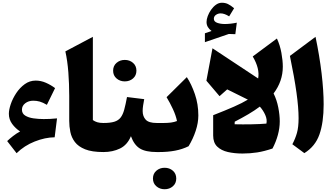

<svg xmlns="http://www.w3.org/2000/svg" viewBox="-20 -1096 2409 1384"><path d="M125 -148.4Q90.8 -170.9 67.4 -203.1Q43.9 -235.4 43.9 -275.9Q43.9 -305.2 57.6 -345.5Q71.3 -385.7 96.9 -424.6Q122.6 -463.4 158.2 -489.3Q193.8 -515.1 237.3 -515.1Q274.9 -515.1 310.5 -499.5Q346.2 -483.9 377 -460.9L317.9 -340.3Q289.1 -357.4 266.6 -363.8Q244.1 -370.1 219.7 -370.1Q186 -370.1 162.1 -351.8Q138.2 -333.5 138.2 -305.2Q138.2 -277.3 161.9 -262.7Q185.5 -248 221.4 -242.9Q257.3 -237.8 294.4 -237.8Q317.9 -237.8 340.6 -238.8Q363.3 -239.7 391.1 -242.7L374 -106.4Q304.7 -105.5 230 -75.9Q155.3 -46.4 99.6 8.3L31.7 -79.1Q48.3 -95.2 74 -115.2Q99.6 -135.3 125 -148.4Z M649.4 -830.6V-230.5Q663.6 -220.2 681.4 -214.8Q699.2 -209.5 725.1 -209.5H725.6V0H725.1Q642.6 0 593.5 -19.8Q544.4 -39.6 519.8 -72.3Q495.1 -105 487.1 -144.8Q479 -184.6 479 -224.1V-404.3Q479 -490.7 472.7 -574.2Q466.3 -657.7 451.2 -725.6Z M795.4 -586.4Q795.4 -621.6 820.1 -642.8Q844.7 -664.1 879.4 -664.1Q914.6 -664.1 939 -642.8Q963.4 -621.6 963.4 -586.4Q963.4 -551.8 939 -530.5Q914.6 -509.3 879.4 -509.3Q844.7 -509.3 820.1 -530.5Q795.4 -551.8 795.4 -586.4ZM725.6 0Q714.8 0 709.2 -8.3Q703.6 -16.6 703.6 -39.6V-170.4Q703.6 -193.4 709.2 -201.4Q714.8 -209.5 725.6 -209.5Q774.9 -209.5 804 -218.5Q833 -227.5 849.4 -248.5Q865.7 -269.5 875.5 -305.7Q885.3 -341.8 895.5 -396.5L1019.5 -381.3Q1015.1 -357.9 1011.7 -336.2Q1008.3 -314.5 1008.3 -295.9Q1008.3 -257.3 1030.3 -233.4Q1052.2 -209.5 1109.9 -209.5H1110.4V0H1109.9Q1029.3 0 987.8 -25.9Q946.3 -51.8 923.8 -114.3Q897.9 -51.3 845.2 -25.6Q792.5 0 725.6 0Z M1082.5 190.9Q1082.5 155.8 1107.2 134.5Q1131.8 113.3 1166.5 113.3Q1201.7 113.3 1226.1 134.5Q1250.5 155.8 1250.5 190.9Q1250.5 225.6 1226.1 246.8Q1201.7 268.1 1166.5 268.1Q1131.8 268.1 1107.2 246.8Q1082.5 225.6 1082.5 190.9ZM1110.4 0Q1099.6 0 1094 -8.3Q1088.4 -16.6 1088.4 -39.6V-170.4Q1088.4 -193.4 1094 -201.4Q1099.6 -209.5 1110.4 -209.5H1160.2Q1189 -209.5 1212.6 -212.6Q1236.3 -215.8 1255.9 -223.6Q1247.6 -264.2 1226.3 -309.8Q1205.1 -355.5 1180.7 -395.5L1326.7 -540Q1359.9 -489.7 1384.8 -417.5Q1409.7 -345.2 1409.7 -263.7Q1409.7 -210.4 1390.6 -152.8Q1371.6 -95.2 1339.4 -42Q1294.9 -20 1242.4 -10Q1189.9 0 1127 0Z M1766.6 -377.9 1617.7 -451.7 1562.5 -402.8 1467.8 -514.2 1511.7 -748 1840.8 -530.3Q1854 -600.6 1801.8 -689L1976.1 -818.4Q1998.5 -770.5 2008.5 -714.8Q2018.6 -659.2 2018.6 -615.2Q2018.6 -510.3 1952.1 -422.4Q1975.1 -376.5 1985.8 -321.8Q1996.6 -267.1 1996.6 -220.7Q1996.6 -173.3 1982.9 -123Q1969.2 -72.8 1944.3 -25.4Q1885.3 -5.4 1834 2.7Q1782.7 10.7 1728 10.7Q1670.9 10.7 1622.8 -0.2Q1574.7 -11.2 1545.7 -39.3Q1516.6 -67.4 1516.6 -119.1V-265.6Q1605.5 -300.3 1666.5 -327.1Q1727.5 -354 1766.6 -377.9ZM1853 -327.6Q1815.4 -299.3 1769.8 -272.5Q1724.1 -245.6 1671.9 -218.8L1671.4 -200.2Q1729.5 -198.7 1793.2 -200Q1856.9 -201.2 1900.4 -205.1Q1906.7 -233.9 1892.3 -266.8Q1877.9 -299.8 1853 -327.6ZM1521.5 -960.4Q1521.5 -940.4 1545.4 -931.6Q1569.3 -922.9 1601.1 -922.9Q1620.1 -922.9 1643.6 -925.5Q1667 -928.2 1687 -932.6L1676.3 -849.6L1629.4 -851.1L1457 -792V-856L1504.9 -872.6Q1488.3 -884.8 1478.5 -900.9Q1468.8 -917 1468.8 -937.5Q1468.8 -956.1 1477.3 -979.5Q1485.8 -1002.9 1501.2 -1025.1Q1516.6 -1047.4 1536.6 -1061.8Q1556.6 -1076.2 1579.6 -1076.2Q1603.5 -1076.2 1622.8 -1067.1Q1642.1 -1058.1 1667.5 -1036.6L1631.8 -978Q1597.7 -999.5 1570.3 -999.5Q1552.2 -999.5 1536.9 -989Q1521.5 -978.5 1521.5 -960.4Z M2254.4 -830.6Q2283.2 -693.8 2298.1 -567.6Q2313 -441.4 2313 -343.8Q2313 -213.4 2282.7 -127Q2252.4 -40.5 2173.8 7.8L2087.4 -56.2Q2108.9 -96.7 2120.6 -138.2Q2132.3 -179.7 2132.3 -244.6Q2132.3 -318.8 2117.2 -428Q2102.1 -537.1 2069.8 -692.9Z"/></svg>

Font: Pinar DS4-ExtraBold
Style: Regular
Weight: 800
Designer: Amin Abedi
Version: Version 2.000